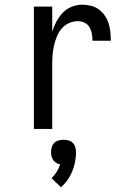

<svg xmlns="http://www.w3.org/2000/svg" viewBox="-20 -548 540 816"><path d="M124 0V-520H202V-412Q208 -434 219 -455Q230 -476 246 -493Q262 -510 284 -519Q306 -528 329 -528Q348 -528 366.5 -523.5Q385 -519 400 -508Q415 -497 425.5 -481.5Q436 -466 441.5 -448.5Q447 -431 449 -412.5Q451 -394 451 -375H373Q373 -390 370.5 -404.5Q368 -419 360.5 -432Q353 -445 339.5 -451.5Q326 -458 311 -458Q291 -458 272.5 -449.5Q254 -441 241.5 -426Q229 -411 221.5 -392.5Q214 -374 209.5 -354.5Q205 -335 203.5 -315Q202 -295 202 -276V0ZM239 248 199 209Q212 197 221 182Q230 167 236 151Q227 149 219.5 144.5Q212 140 206.5 132.5Q201 125 199 116.5Q197 108 197 99Q197 88 200 77.5Q203 67 210.5 59.5Q218 52 228.5 49Q239 46 250 46Q261 46 271.5 49Q282 52 289.5 59.5Q297 67 300 77.5Q303 88 303 99Q303 120 299 140.5Q295 161 287 180.5Q279 200 267 217Q255 234 239 248Z"/></svg>

Font: Zed Mono
Style: Regular
Weight: 400
Monospace: yes
Designer: Belleve Invis
Foundry: Belleve Invis
Version: Version 1.0.0; ttfautohint (v1.8.4)